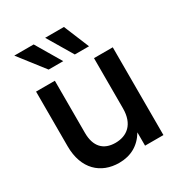

<svg xmlns="http://www.w3.org/2000/svg" viewBox="-175 -848 913 977"><g transform="rotate(-30 282.0 -359.0)"><path d="M242.7 10.3C311.5 10.3 364.3 -19.5 399.4 -78.1V0H507.3V-515.6H397V-220.7C397 -127.4 344.7 -87.4 276.9 -87.4C207 -87.4 167 -128.9 167 -209V-515.6H56.6V-194.3C56.6 -60.1 135.7 10.3 242.7 10.3ZM321.8 -580.6H405.3L343.8 -729.5H233.4ZM168 -580.6H253.9L166 -729.5H52.2Z"/></g></svg>

Font: Raveo Display Display Medium
Style: Regular
Weight: 500
Designer: Jakub Foglar, Rasmus Andersson (Inter)
Foundry: Jakubfoglar.com
Version: Version 1.100;Glyphs 3.2.3 (3260)